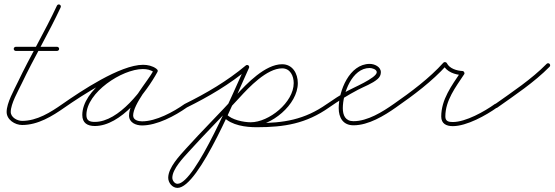

<svg xmlns="http://www.w3.org/2000/svg" viewBox="-20 -566 2565 888"><path d="M53 -330.5C53 -330.5 53 -330.5 53 -330.5C116.7 -330.5 180.3 -330.5 244 -330.5C249.2 -330.5 253.5 -334.8 253.5 -340C253.5 -345.2 249.2 -349.5 244 -349.5C244 -349.5 244 -349.5 244 -349.5C180.3 -349.5 116.7 -349.5 53 -349.5C47.8 -349.5 43.5 -345.2 43.5 -340C43.5 -334.8 47.8 -330.5 53 -330.5ZM243.4 -540C243.4 -540 243.4 -540 243.4 -540C187.7 -420.5 119.6 -306.5 62.9 -187.2C45.4 -150.2 10.7 -90.1 10.7 -48.3C10.7 -12.1 49.2 12.1 82.3 12.1C155.6 12.1 221.4 -28.5 279.4 -69.2C283.7 -72.2 284.8 -78.2 281.8 -82.4C278.8 -86.7 272.8 -87.8 268.6 -84.8C214 -46.6 151.3 -6.9 82.3 -6.9C59.9 -6.9 29.7 -23 29.7 -48.3C29.7 -86.3 64.1 -145.4 80.1 -179C136.8 -298.4 204.9 -412.4 260.6 -532C262.8 -536.7 260.8 -542.4 256 -544.6C251.3 -546.8 245.6 -544.8 243.4 -540Z M266.2 -71.6C269.2 -67.3 275.1 -66.2 279.4 -69.2C356 -122.6 546.7 -247.3 641.6 -247.3C659 -247.3 677.1 -243.5 691.5 -233.3C696.4 -229.8 701.6 -232.2 704.2 -236.3C706.9 -240.5 707 -246.2 701.8 -249.2C681.2 -261.1 664.7 -265.6 640.3 -265.6C533.5 -265.6 360.6 -149 360.6 -34.2C360.6 3.1 384.3 16.8 418.7 16.8C538.7 16.8 656.5 -138.8 708.3 -233.4C711.4 -239 708.7 -244.1 704.6 -246.3C700.4 -248.6 694.7 -248.1 691.7 -242.6C658.9 -182.7 576.8 -97.6 576.8 -31.6C576.8 1.3 608.8 14.2 637 14.2C706.2 14.2 789.3 -30.2 844.5 -69.2C848.8 -72.3 849.8 -78.2 846.8 -82.5C843.7 -86.8 837.8 -87.8 833.5 -84.8C833.5 -84.8 833.5 -84.8 833.5 -84.8C781.7 -48.2 702 -4.8 637 -4.8C620.1 -4.8 595.8 -10.4 595.8 -31.6C595.8 -84.5 679.5 -180.8 708.3 -233.4C711.4 -239 708.7 -244 704.6 -246.3C700.4 -248.6 694.7 -248.1 691.7 -242.6C643.8 -155 530.2 -2.2 418.7 -2.2C394.8 -2.2 379.6 -7.8 379.6 -34.2C379.6 -138.1 544.4 -246.6 640.3 -246.6C661.4 -246.6 674.7 -242.9 692.2 -232.8C697.5 -229.8 702.5 -232 705 -235.9C707.5 -239.7 707.4 -245.2 702.5 -248.7C684.9 -261.3 663 -266.3 641.6 -266.3C535.9 -266.3 352.9 -143.6 268.6 -84.8C264.3 -81.8 263.2 -75.9 266.2 -71.6Z M830.5 -72.8C832.8 -68.1 838.5 -66.2 843.2 -68.5C945.8 -119.3 1041 -175.1 1129.1 -248.7C1133.1 -252.1 1133.7 -258.1 1130.3 -262.1C1126.9 -266.1 1120.9 -266.7 1116.9 -263.3C1030 -190.7 936 -135.7 834.8 -85.5C830.1 -83.2 828.2 -77.5 830.5 -72.8ZM1127 -264.6C1122.3 -266.8 1116.6 -264.8 1114.4 -260C1065.7 -155.6 883.5 284 800.8 284C787.3 284 777 268.5 777 256.3C777 215.6 828.8 162.4 854.1 134.4C930 50.1 1010.8 -29.6 1087 -113.6C1130.5 -161.5 1213.9 -249.9 1284.9 -249.9C1322.5 -249.9 1338.4 -214.7 1338.4 -181.7C1338.4 -92.2 1223.7 -0.5 1139.5 -0.5C1106.7 -0.5 1051.4 -11.6 1028 -37.4C1024.5 -41.3 1018.5 -41.6 1014.6 -38C1010.7 -34.5 1010.4 -28.5 1014 -24.6C1041.2 5.4 1101 18.5 1139.5 18.5C1234.1 18.5 1357.4 -81.6 1357.4 -181.7C1357.4 -225.5 1333.5 -268.9 1284.9 -268.9C1207 -268.9 1120.9 -179.3 1073 -126.4C996.7 -42.3 915.9 37.4 839.9 121.6C810.5 154.4 758 209.1 758 256.3C758 279.1 776.8 303 800.8 303C901.2 303 1079.2 -139.7 1131.6 -252C1133.8 -256.7 1131.8 -262.4 1127 -264.6ZM1014.4 -37.8C1010.6 -34.1 1010.5 -28.1 1014.2 -24.4C1051.6 14.1 1116.2 22.4 1167.2 22.4C1295.8 22.4 1395.7 5.9 1502.5 -69.2C1506.8 -72.2 1507.8 -78.2 1504.8 -82.5C1501.8 -86.8 1495.8 -87.8 1491.5 -84.8C1388.1 -12 1291.9 3.4 1167.2 3.4C1121.8 3.4 1061.3 -3.3 1027.8 -37.6C1024.1 -41.4 1018.1 -41.5 1014.4 -37.8Z M1502.4 -69.2C1502.4 -69.2 1502.4 -69.2 1502.4 -69.2C1545.3 -99.1 1589.7 -126.6 1636 -151C1664.6 -166.1 1702.1 -179.2 1726.4 -200.5C1736 -208.8 1741.5 -219.1 1741.5 -232C1741.5 -257.4 1711.7 -270.5 1690 -270.5C1595.7 -270.5 1546.5 -145.1 1546.5 -66C1546.5 -21.9 1566.5 13.5 1615 13.5C1684.3 13.5 1757 -30.9 1811.5 -69.2C1815.8 -72.3 1816.8 -78.2 1813.8 -82.5C1810.7 -86.8 1804.8 -87.8 1800.5 -84.8C1800.5 -84.8 1800.5 -84.8 1800.5 -84.8C1749.6 -48.9 1680 -5.5 1615 -5.5C1577.4 -5.5 1565.5 -32.5 1565.5 -66C1565.5 -133.8 1607.6 -251.5 1690 -251.5C1700.3 -251.5 1722.5 -245.5 1722.5 -232C1722.5 -205.2 1607.5 -157.5 1585.9 -145C1553.6 -126.4 1522.2 -106.1 1491.6 -84.8C1487.3 -81.8 1486.2 -75.9 1489.2 -71.6C1492.2 -67.3 1498.1 -66.2 1502.4 -69.2Z M1798.2 -71.6C1801.2 -67.3 1807.1 -66.2 1811.4 -69.2C1892 -125.2 1979.5 -190.5 2045.1 -263.7C2046.9 -265.7 2042.4 -267.5 2037.7 -268.2C2033.1 -268.8 2028.2 -268.3 2029.5 -265.8C2045.4 -233.3 2084.6 -220.3 2118.5 -218.5C2121.7 -218.3 2120.7 -223.4 2118.5 -227.7C2116.3 -232.1 2112.8 -235.9 2111.1 -233.2C2069.4 -170.2 2020.7 -106.4 2020.7 -27.1C2020.7 6 2044.2 17.4 2074.1 17.4C2138.6 17.4 2228.5 -32.7 2279.5 -69.3C2283.8 -72.3 2284.8 -78.3 2281.7 -82.5C2278.7 -86.8 2272.7 -87.8 2268.5 -84.7C2268.5 -84.7 2268.5 -84.7 2268.5 -84.7C2220.9 -50.6 2134.2 -1.6 2074.1 -1.6C2054.8 -1.6 2039.7 -5.2 2039.7 -27.1C2039.7 -101.9 2087.6 -163.2 2126.9 -222.8C2128.7 -225.4 2128.4 -229 2126.9 -232C2125.4 -235 2122.7 -237.3 2119.5 -237.5C2092.9 -238.9 2059.2 -248.3 2046.5 -274.2C2045.3 -276.7 2042.3 -278.3 2039.2 -278.7C2036.1 -279.1 2032.8 -278.4 2030.9 -276.3C1966.3 -204.3 1879.9 -139.9 1800.6 -84.8C1796.3 -81.8 1795.2 -75.9 1798.2 -71.6Z M2266.3 -70.2C2269.3 -65.9 2275.2 -64.9 2279.5 -67.9C2362.1 -126.6 2450.5 -184.9 2521.8 -257.3C2525.5 -261.1 2525.4 -267.1 2521.7 -270.8C2517.9 -274.5 2511.9 -274.4 2508.2 -270.7C2508.2 -270.7 2508.2 -270.7 2508.2 -270.7C2437.8 -199.1 2350.2 -141.5 2268.5 -83.4C2264.2 -80.4 2263.2 -74.4 2266.3 -70.2Z"/></svg>

Font: FRB American Cursive Extralight
Style: Italic
Weight: 200
Italic angle: -25°
Version: Version 2.0;Modular Font Editor K font №1